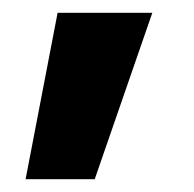

<svg xmlns="http://www.w3.org/2000/svg" viewBox="-20 -157 303 300"><path d="M20 123 70 -137H218L128 123Z"/></svg>

Font: Titillium Web SemiBold
Style: Regular
Weight: 600
Designer: Mohamed Gaber, Accademia di Belle Arti di Urbino
Foundry: Kief Type Foundry, Accademia di Belle Arti di Urbino
Version: Version 3.000; ttfautohint (v1.8.4)